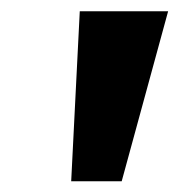

<svg xmlns="http://www.w3.org/2000/svg" viewBox="-20 -748 342 349"><path d="M109.4 -418.5 125 -727.5H285.6L201.2 -418.5Z"/></svg>

Font: Inter ExtraBold
Style: Italic
Weight: 800
Italic angle: -9.3988°
Designer: Rasmus Andersson
Foundry: rsms
Version: Version 4.001;git-66647c0bb